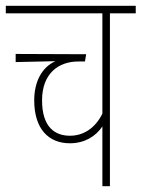

<svg xmlns="http://www.w3.org/2000/svg" viewBox="-20 -642 488 662"><path d="M448 -596V-622H0V-596H333V-250C308 -200 268 -174 221 -174C170 -174 125 -203 125 -296C125 -389 182 -430 250 -430H273L277 -455L34 -456V-428L171 -431C124 -410 98 -360 98 -296C98 -198 147 -148 221 -148C272 -148 310 -172 333 -206V0H359V-596Z"/></svg>

Font: Noto Sans Devanagari ExtraCondensed Thin
Style: Regular
Weight: 100
Width: 2
Designer: Jelle Bosma - Monotype Design Team
Foundry: Monotype Imaging Inc.
Version: Version 2.004